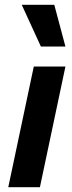

<svg xmlns="http://www.w3.org/2000/svg" viewBox="-20 -781 302 801"><path d="M14.5 0 121 -503.5H253L146.5 0ZM150.5 -587 70.7 -761H206.5L252.9 -587Z"/></svg>

Font: Wix Madefor Text
Style: Italic
Weight: 400
Italic angle: -12°
Designer: Dalton Maag Ltd
Foundry: Dalton Maag Ltd
Version: Version 3.100